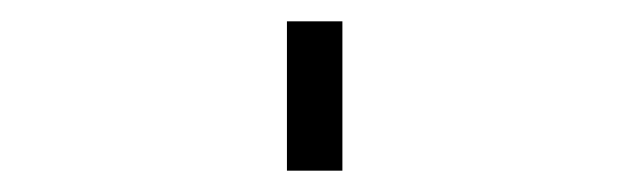

<svg xmlns="http://www.w3.org/2000/svg" viewBox="-20 60 590 180"><path d="M249 220V80H301V220Z"/></svg>

Font: Lode Dark
Style: Regular
Weight: 400
Monospace: yes
Designer: Belleve Invis
Foundry: Belleve Invis
Version: Version 29.2.0; ttfautohint (v1.8.3)